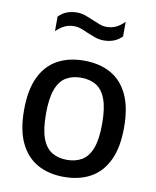

<svg xmlns="http://www.w3.org/2000/svg" viewBox="-87 -839 743 915"><g transform="rotate(10 285.0 -381.0)"><path d="M285 10Q211.5 10 157.2 -20Q103 -50 73 -112Q43 -174 43 -271Q43 -368.5 72.5 -430.5Q102 -492.5 156.2 -522.5Q210.5 -552.5 285 -552.5Q359.5 -552.5 413.8 -522.5Q468 -492.5 497.5 -430.5Q527 -368.5 527 -271.5Q527 -175 497.2 -112.5Q467.5 -50 413 -20Q358.5 10 285 10ZM285 -72.5Q327 -72.5 357.5 -90.8Q388 -109 404.5 -152.2Q421 -195.5 421 -270.5Q421 -346.5 404.5 -390Q388 -433.5 357.5 -451.8Q327 -470 285 -470Q243 -470 212.5 -452Q182 -434 165.5 -390.8Q149 -347.5 149 -272.5Q149 -196.5 165.2 -153Q181.5 -109.5 212.2 -91Q243 -72.5 285 -72.5ZM358.5 -663.5Q336.5 -663.5 316.2 -670.8Q296 -678 277 -686Q260 -694 243.2 -700Q226.5 -706 209.5 -706Q184.5 -706 164 -696.5Q143.5 -687 123 -666.5V-737Q156.5 -772.5 211.5 -772.5Q234 -772.5 254.2 -765Q274.5 -757.5 293 -749.5Q310.5 -742 327 -735.8Q343.5 -729.5 360.5 -729.5Q386 -729.5 406.5 -739.2Q427 -749 447 -769V-698.5Q413.5 -663.5 358.5 -663.5Z"/></g></svg>

Font: Encode Sans Condensed Thin Medium
Style: Regular
Weight: 500
Version: Version 3.002